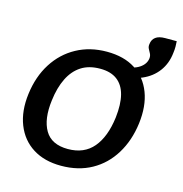

<svg xmlns="http://www.w3.org/2000/svg" viewBox="-98 -728 784 824"><g transform="rotate(15 294.0 -315.5)"><path d="M310 -517Q386 -517 436.5 -484.5Q487 -452 509.5 -393Q532 -334 522 -255Q512 -177 475.5 -117.5Q439 -58 380.5 -25.5Q322 7 245 7Q171 7 119.5 -25.5Q68 -58 44.5 -117.5Q21 -177 31 -255Q41 -334 78.5 -393Q116 -452 175.5 -484.5Q235 -517 310 -517ZM255 -70Q327 -70 367.5 -118Q408 -166 419 -254Q426 -314 415.5 -355Q405 -396 376.5 -417.5Q348 -439 301 -439Q251 -439 217 -417Q183 -395 162.5 -353.5Q142 -312 135 -254Q124 -169 153 -119.5Q182 -70 255 -70ZM387 -431 392 -475Q436 -475 463 -492.5Q490 -510 493 -537Q494 -548 489.5 -557Q485 -566 480 -575Q475 -584 477 -596Q479 -616 493.5 -627Q508 -638 536 -638H587Q588 -628 588 -614Q588 -600 586 -586Q581 -538 555 -503Q529 -468 486 -449.5Q443 -431 387 -431Z"/></g></svg>

Font: Aleo Medium
Style: Italic
Weight: 500
Italic angle: -7°
Designer: Alessio Laiso
Foundry: Alessio Laiso
Version: Version 2.001;gftools[0.9.29]